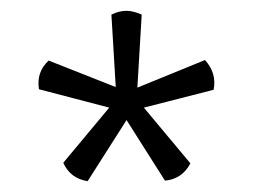

<svg xmlns="http://www.w3.org/2000/svg" viewBox="-20 -762 468 355"><path d="M242 -735 234 -600 359 -651Q381 -627 375 -596L246 -563L332 -460Q317 -431 285 -428L214 -540L142 -427Q110 -432 97 -461L182 -563L52 -597Q47 -629 70 -650L194 -601L186 -735Q200 -742 214 -742Q226 -742 242 -735Z"/></svg>

Font: Adamina
Style: Regular
Weight: 400
Designer: Cyreal (www.cyreal.org)
Foundry: Cyreal
Version: Version 1.011